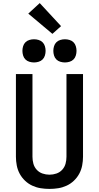

<svg xmlns="http://www.w3.org/2000/svg" viewBox="-20 -1214 640 1242"><path d="M300 8Q271 8 243 3.5Q215 -1 189 -13Q163 -25 142 -45Q121 -65 107.5 -90Q94 -115 88.5 -143.5Q83 -172 83 -200V-735H190V-200Q190 -177 196 -155Q202 -133 217.5 -116Q233 -99 255 -91.5Q277 -84 300 -84Q323 -84 345 -91.5Q367 -99 382.5 -116Q398 -133 404 -155Q410 -177 410 -200V-735H517V-200Q517 -172 511.5 -143.5Q506 -115 492.5 -90Q479 -65 458 -45Q437 -25 411 -13Q385 -1 357 3.5Q329 8 300 8ZM400 -810Q385 -810 370 -814.5Q355 -819 344.5 -829.5Q334 -840 329.5 -855Q325 -870 325 -885Q325 -900 329.5 -915Q334 -930 344.5 -940.5Q355 -951 370 -955.5Q385 -960 400 -960Q415 -960 430 -955.5Q445 -951 455.5 -940.5Q466 -930 470.5 -915Q475 -900 475 -885Q475 -870 470.5 -855Q466 -840 455.5 -829.5Q445 -819 430 -814.5Q415 -810 400 -810ZM200 -810Q185 -810 170 -814.5Q155 -819 144.5 -829.5Q134 -840 129.5 -855Q125 -870 125 -885Q125 -900 129.5 -915Q134 -930 144.5 -940.5Q155 -951 170 -955.5Q185 -960 200 -960Q215 -960 230 -955.5Q245 -951 255.5 -940.5Q266 -930 270.5 -915Q275 -900 275 -885Q275 -870 270.5 -855Q266 -840 255.5 -829.5Q245 -819 230 -814.5Q215 -810 200 -810ZM319 -995 163 -1126 237 -1194 375 -1045Z"/></svg>

Font: Iosevka Custom SmBdEx
Style: Regular
Weight: 600
Width: 7
Monospace: yes
Designer: Belleve Invis
Foundry: Belleve Invis
Version: Version 11.2.4; ttfautohint (v1.8.4)